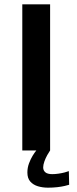

<svg xmlns="http://www.w3.org/2000/svg" viewBox="-20 -695 356 887"><path d="M83 0H211.5V-675H83ZM202 172Q223.5 172 243.8 169.8Q264 167.5 279 164Q294 160.5 299.5 158.5L298 95.5Q292 98 279 101.5Q266 105 250.5 107.2Q235 109.5 221.5 109.5Q199.5 109.5 189.5 101Q179.5 92.5 179.5 78.5Q179.5 66.5 185 51Q190.5 35.5 198.5 21.2Q206.5 7 211.5 0H148Q141 8 131.2 23.8Q121.5 39.5 114 59.8Q106.5 80 106.5 102Q106.5 128.5 120 143.8Q133.5 159 155.2 165.5Q177 172 202 172Z"/></svg>

Font: Anybody SemiExpanded Medium
Style: Regular
Weight: 500
Width: 6
Version: Version 1.113;gftools[0.9.25]